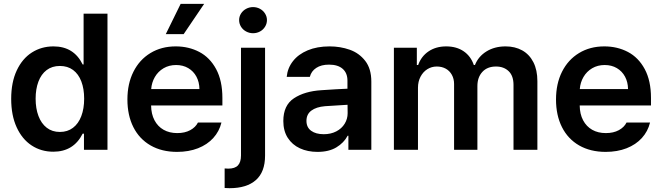

<svg xmlns="http://www.w3.org/2000/svg" viewBox="-20 -778 3437 997"><path d="M38.1 -264.6Q38.1 -350.6 66.9 -412.1Q95.7 -473.6 145.5 -505.4Q195.3 -537.1 257.8 -537.1Q363.3 -537.1 409.2 -443.4H414.1V-707H538.1V0H416V-84H409.2Q362.3 9.8 256.8 9.8Q193.8 9.8 144.3 -22.7Q94.7 -55.2 66.4 -117.2Q38.1 -179.2 38.1 -264.6ZM417 -265.6Q417 -316.9 402.3 -355.2Q387.7 -393.6 359.4 -414.6Q331.1 -435.5 291 -435.5Q250.5 -435.5 222.2 -414.1Q193.8 -392.6 179.4 -354Q165 -315.4 165 -265.6Q165 -214.8 179.7 -175.8Q194.3 -136.7 222.7 -114.7Q251 -92.8 291 -92.8Q330.6 -92.8 358.9 -114.3Q387.2 -135.7 402.1 -174.8Q417 -213.9 417 -265.6Z M641.6 -261.7Q641.6 -343.3 672.9 -405.5Q704.1 -467.8 761 -502.4Q817.9 -537.1 892.6 -537.1Q960 -537.1 1014.9 -508.3Q1069.8 -479.5 1102.3 -419.2Q1134.8 -358.9 1134.8 -269.5V-230.5H764.6Q765.1 -186 782.2 -153.6Q799.3 -121.1 829.6 -104Q859.9 -86.9 900.4 -86.9Q939.9 -86.9 967.8 -102.1Q995.6 -117.2 1007.8 -141.6H1129.9Q1118.7 -95.7 1087.4 -61.3Q1056.2 -26.9 1008.1 -8.1Q960 10.7 899.4 10.7Q820.3 10.7 762 -22.7Q703.6 -56.2 672.6 -117.7Q641.6 -179.2 641.6 -261.7ZM1015.6 -315.4Q1015.1 -351.6 1000 -379.9Q984.9 -408.2 957.5 -424.3Q930.2 -440.4 894.5 -440.4Q857.9 -440.4 829.3 -423.6Q800.8 -406.7 784.2 -378.2Q767.6 -349.6 765.1 -315.4ZM918 -757.8H1040L933.6 -600.6H840.8Z M1356.4 -530.3V30.3Q1356.4 114.7 1308.8 157Q1261.2 199.2 1171.9 199.2Q1156.2 199.2 1146.5 198.2V96.7Q1153.3 97.7 1165 97.7Q1200.2 97.7 1215.8 80.6Q1231.4 63.5 1231.4 29.3V-530.3ZM1221.7 -673.8Q1221.7 -691.9 1231.4 -707.5Q1241.2 -723.1 1258.1 -732.2Q1274.9 -741.2 1293.9 -741.2Q1313.5 -741.2 1330.1 -732.2Q1346.7 -723.1 1356.4 -707.5Q1366.2 -691.9 1366.2 -673.8Q1366.2 -655.3 1356.4 -639.4Q1346.7 -623.5 1330.1 -614.5Q1313.5 -605.5 1293.9 -605.5Q1274.9 -605.5 1258.1 -614.5Q1241.2 -623.5 1231.4 -639.4Q1221.7 -655.3 1221.7 -673.8Z M1648.4 -309.6Q1732.9 -315.4 1784.2 -317.4V-359.4Q1784.2 -398.9 1759.3 -420.7Q1734.4 -442.4 1688.5 -442.4Q1647.9 -442.4 1622.1 -425.3Q1596.2 -408.2 1588.9 -378.9H1468.8Q1473.1 -424.3 1501 -460.2Q1528.8 -496.1 1577.6 -516.6Q1626.5 -537.1 1691.4 -537.1Q1747.1 -537.1 1796.1 -519.8Q1845.2 -502.4 1876.7 -461.7Q1908.2 -420.9 1908.2 -354.5V0H1789.1V-73.2H1785.2Q1765.6 -36.1 1726.6 -12.7Q1687.5 10.7 1628.9 10.7Q1577.6 10.7 1537.4 -7.8Q1497.1 -26.4 1474.1 -62.5Q1451.2 -98.6 1451.2 -149.4Q1451.2 -231.4 1506.6 -267.8Q1562 -304.2 1648.4 -309.6ZM1661.1 -81.1Q1697.8 -81.1 1726.1 -95.7Q1754.4 -110.4 1769.8 -135.5Q1785.2 -160.6 1785.2 -190.4L1784.7 -233.9L1668 -226.6Q1622.1 -222.7 1596.7 -203.6Q1571.3 -184.6 1571.3 -150.4Q1571.3 -116.7 1595.7 -98.9Q1620.1 -81.1 1661.1 -81.1Z M2025.4 -530.3H2144.5V-440.4H2151.4Q2167.5 -485.8 2205.8 -511.5Q2244.1 -537.1 2296.9 -537.1Q2350.6 -537.1 2387.7 -511.7Q2424.8 -486.3 2440.4 -440.4H2446.3Q2463.9 -484.9 2506.1 -511Q2548.3 -537.1 2605.5 -537.1Q2654.3 -537.1 2691.7 -516.4Q2729 -495.6 2749.8 -454.8Q2770.5 -414.1 2770.5 -356.4V0H2646.5V-336.9Q2646.5 -384.3 2621.3 -408.4Q2596.2 -432.6 2555.7 -432.6Q2510.3 -432.6 2484.6 -404.5Q2459 -376.5 2459 -331.1V0H2337.9V-341.8Q2337.9 -368.7 2326.4 -389.4Q2314.9 -410.2 2294.7 -421.4Q2274.4 -432.6 2248 -432.6Q2221.2 -432.6 2199 -418.7Q2176.8 -404.8 2163.6 -379.6Q2150.4 -354.5 2150.4 -322.3V0H2025.4Z M2867.2 -261.7Q2867.2 -343.3 2898.4 -405.5Q2929.7 -467.8 2986.6 -502.4Q3043.5 -537.1 3118.2 -537.1Q3185.5 -537.1 3240.5 -508.3Q3295.4 -479.5 3327.9 -419.2Q3360.4 -358.9 3360.4 -269.5V-230.5H2990.2Q2990.7 -186 3007.8 -153.6Q3024.9 -121.1 3055.2 -104Q3085.4 -86.9 3126 -86.9Q3165.5 -86.9 3193.4 -102.1Q3221.2 -117.2 3233.4 -141.6H3355.5Q3344.2 -95.7 3313 -61.3Q3281.7 -26.9 3233.6 -8.1Q3185.5 10.7 3125 10.7Q3045.9 10.7 2987.5 -22.7Q2929.2 -56.2 2898.2 -117.7Q2867.2 -179.2 2867.2 -261.7ZM3241.2 -315.4Q3240.7 -351.6 3225.6 -379.9Q3210.4 -408.2 3183.1 -424.3Q3155.8 -440.4 3120.1 -440.4Q3083.5 -440.4 3054.9 -423.6Q3026.4 -406.7 3009.8 -378.2Q2993.2 -349.6 2990.7 -315.4Z"/></svg>

Font: Pretendard GOV SemiBold
Style: Regular
Weight: 600
Designer: Base glyphs from Inter by Rasmus Andersson; Hangeul glyphs from Noto Sans CJK(Source Han Sans) by Jang Soo-young and Kan
Foundry: Kil Hyung-jin
Version: Version 1.309